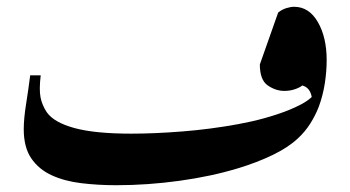

<svg xmlns="http://www.w3.org/2000/svg" viewBox="-20 -546 1033 566"><path d="M323 0Q269 0 219.5 -6Q170 -12 132 -29.5Q94 -47 72 -79.5Q50 -112 50 -165Q50 -196 57 -240Q64 -284 69 -324H100Q95 -282 99.5 -259Q104 -236 118 -215Q139 -185 199.5 -168.5Q260 -152 367 -152Q435 -152 517.5 -158.5Q600 -165 682 -180Q764 -195 830 -221Q850 -229 868 -238.5Q886 -248 899 -260Q894 -288 871 -294Q864 -288 849.5 -283Q835 -278 818 -278Q793 -278 769.5 -294Q746 -310 746 -356L800 -509Q811 -518 824 -522Q837 -526 847 -526Q891 -526 917 -481Q943 -436 943 -369Q943 -335 937.5 -300Q932 -265 920 -232Q910 -206 894.5 -181.5Q879 -157 857 -137Q829 -111 783.5 -89Q738 -67 682 -50Q603 -26 509 -13Q415 0 323 0Z"/></svg>

Font: Gulzar
Style: Regular
Weight: 400
Designer: Borna Izadpanah, Alice Savoie, Simon Cozens, Fiona Ross
Version: Version 1.000;[7b34f74]; ttfautohint (v1.8.4)